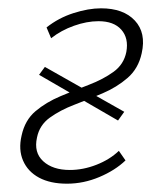

<svg xmlns="http://www.w3.org/2000/svg" viewBox="-20 -436 393 462"><path d="M141 6Q101 6 74 -8.5Q47 -23 35.5 -49.5Q24 -76 32 -110Q40 -147 65.5 -168.5Q91 -190 125.5 -204.5Q160 -219 194 -232Q228 -245 253 -263Q278 -281 284 -311Q290 -344 272 -364.5Q254 -385 217 -385Q189 -385 158 -374Q127 -363 103 -344L92 -370Q121 -393 157 -404.5Q193 -416 223 -416Q277 -416 304.5 -386.5Q332 -357 321 -308Q313 -271 287 -248.5Q261 -226 227 -211.5Q193 -197 159 -184Q125 -171 100 -153Q75 -135 69 -105Q61 -69 84 -48Q107 -27 148 -27Q180 -27 212 -39.5Q244 -52 266 -73L282 -50Q257 -26 219 -10Q181 6 141 6ZM264 -146 74 -256 88 -275 279 -167Z"/></svg>

Font: Ysabeau Office ExtraLight
Style: Italic
Weight: 250
Italic angle: -12°
Designer: Christian Thalmann (Catharsis Fonts)
Version: Version 2.001;gftools[0.9.30]; featfreeze: tnum,lnum,ss02